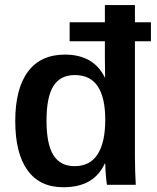

<svg xmlns="http://www.w3.org/2000/svg" viewBox="-20 -745 633 774"><path d="M402.8 -655.3V-724.6H523.9V-655.3H588.4V-578.6H523.9V-113.3Q523.9 -83 524.9 -54.7Q525.9 -26.4 527.3 0H411.1Q410.2 -4.9 408.4 -20.3Q406.7 -35.6 405.5 -54.2Q404.3 -72.8 404.3 -85.4H402.3Q379.4 -36.6 337.9 -13.4Q296.4 9.8 234.9 9.8Q140.1 9.8 90.8 -58.8Q41.5 -127.4 41.5 -256.8Q41.5 -387.7 92.8 -456.3Q144 -524.9 241.7 -524.9Q298.8 -524.9 339.4 -502Q379.9 -479 402.8 -432.1H403.8L402.8 -509.8V-578.6H260.7V-655.3ZM167.5 -258.3Q167.5 -164.1 195.3 -119.6Q223.1 -75.2 280.8 -75.2Q342.8 -75.2 373.5 -123Q404.3 -170.9 404.3 -262.2Q404.3 -351.6 374 -397Q343.8 -442.4 281.7 -442.4Q223.1 -442.4 195.3 -398.2Q167.5 -354 167.5 -258.3Z"/></svg>

Font: Arimo SemiBold
Style: Regular
Weight: 600
Designer: Steve Matteson
Foundry: Monotype Imaging Inc.
Version: Version 1.33